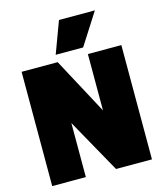

<svg xmlns="http://www.w3.org/2000/svg" viewBox="-134 -1038 965 1136"><g transform="rotate(-15 348.5 -469.5)"><path d="M43 0V-700H264L449 -355V-700H654V0H434L249 -331V0ZM264 -745 336 -939H556L432 -745Z"/></g></svg>

Font: Georama ExtraCondensed Thin Black
Style: Regular
Weight: 900
Version: Version 1.001